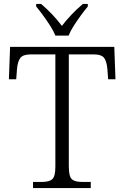

<svg xmlns="http://www.w3.org/2000/svg" viewBox="-20 -951 630 971"><path d="M147 0V-31H194Q228 -31 244 -44.5Q260 -58 260 -109V-676H137Q96 -676 82.5 -657.5Q69 -639 66 -602L62 -550H25L31 -714H558L564 -550H527L523 -602Q520 -639 507 -657.5Q494 -676 452 -676H328V-111Q328 -59 343 -45Q358 -31 393 -31H439V0ZM260 -771Q251 -794 234 -820.5Q217 -847 198 -873Q179 -899 163 -918V-931H188Q250 -878 293 -820Q337 -878 399 -931H424V-918Q408 -899 389 -873Q370 -847 353 -820.5Q336 -794 327 -771Z"/></svg>

Font: Noto Serif Hentaigana Light
Style: Regular
Weight: 300
Designer: Kazuhiro Yamada
Foundry: nipponia
Version: Version 1.000; ttfautohint (v1.8.4.7-5d5b)